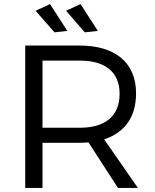

<svg xmlns="http://www.w3.org/2000/svg" viewBox="-20 -924 763 944"><path d="M311 -772 226 -904 155 -871 248 -765ZM461 -772 376 -904 305 -871 397 -765ZM658 0 492 -239C594 -272 649 -350 649 -465C649 -614 549 -700 372 -700H104V0H189V-222H372C387 -222 401 -223 415 -224L560 0ZM189 -296V-626H373C497 -626 568 -570 568 -463C568 -353 497 -296 373 -296Z"/></svg>

Font: Juman Normal
Style: Regular
Weight: 300
Designer: Bandar Raffah (Arabic) Julieta Ulanovsky (Latin)
Foundry: Caramella
Version: Version 5.022;PS 005.022;hotconv 1.0.88;makeotf.lib2.5.64775